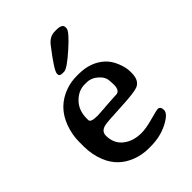

<svg xmlns="http://www.w3.org/2000/svg" viewBox="-209 -824 931 931"><g transform="rotate(-45 256.0 -359.0)"><path d="M313.5 -293Q316.4 -293.5 327.6 -293.5Q356.4 -293.5 356.4 -335.9V-339.4L356 -342.3Q356 -345.2 356 -348.1L355 -360.4Q355 -389.6 328.4 -413.3Q301.8 -437 269.5 -437H255.9Q214.8 -437 180.9 -403.1Q147 -369.1 147 -312V-302.2Q147 -285.2 192.9 -285.2H199.2L202.1 -285.6L244.1 -288.1Q254.4 -289.6 259.3 -289.6ZM230 -550.8H219.7Q198.7 -550.8 198.7 -564V-568.8Q198.7 -589.8 276.4 -689.5Q301.3 -721.2 336.4 -721.2H347.2Q387.2 -721.2 387.2 -699.2V-691.9Q387.2 -672.4 318.8 -611.6Q250.5 -550.8 230 -550.8ZM270.5 2.4H259.3Q257.8 2.4 256.3 2.4Q212.9 2.4 173.3 -12.7Q92.8 -43 61 -121.6Q41 -171.9 41 -226.6V-260.7Q41 -308.6 59.1 -356.9Q93.3 -448.7 184.6 -481Q219.2 -493.2 259.3 -493.2H270.5Q354 -493.2 405.3 -445.3Q428.7 -423.8 443.1 -388.4Q457.5 -353 457.5 -325.2V-314.9Q457.5 -262.7 421.9 -249Q396.5 -239.3 302 -234.9Q207.5 -230.5 189.5 -226.6Q153.8 -218.8 153.8 -188.5Q153.8 -134.8 191.2 -105Q228.5 -75.2 285.6 -75.2Q316.4 -75.2 366.2 -88.9Q416 -102.5 421.9 -102.5Q441.4 -102.5 441.4 -76.9Q441.4 -51.3 388.9 -24.4Q336.4 2.4 270.5 2.4Z"/></g></svg>

Font: Averia Libre
Style: Regular
Weight: 400
Version: Version 1.002